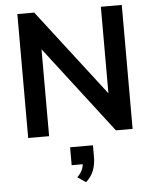

<svg xmlns="http://www.w3.org/2000/svg" viewBox="-63 -757 874 1088"><g transform="rotate(-5 374.0 -213.5)"><path d="M77 0V-705H173L578 -179H552V-705H671V0H576L171 -527H196V0ZM382 278 335 246Q357 224 365 203.5Q373 183 373 160L400 175H309V73H439V140Q439 181 426 215.5Q413 250 382 278Z"/></g></svg>

Font: Nunito Sans 12pt ExtraLight
Style: Regular
Weight: 200
Designer: Vernon Adams
Foundry: Vernon Adams
Version: Version 3.101;gftools[0.9.27]